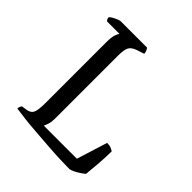

<svg xmlns="http://www.w3.org/2000/svg" viewBox="-193 -832 960 960"><g transform="rotate(45 286.5 -352.0)"><path d="M451 0Q425 0 384.5 -1.5Q344 -3 297.5 -6.5Q251 -10 204 -13.5Q157 -17 117.5 -21.5Q78 -26 53 -30Q53 -38 56 -44.5Q59 -51 62 -54L88 -58Q114 -61 123.5 -78.5Q133 -96 133 -148V-578Q133 -615 139.5 -633Q146 -651 150 -655H63Q54 -662 53 -675Q57 -681 68.5 -687.5Q80 -694 92 -699Q104 -704 110 -704H296Q300 -700 304 -691Q308 -682 308 -672L268 -659Q240 -649 231 -631.5Q222 -614 222 -572V-127Q222 -104 216.5 -87Q211 -70 207 -63H441L492 -226Q510 -226 521.5 -221Q533 -216 538 -212Q538 -173 534.5 -126.5Q531 -80 527 -42Q518 -34 503.5 -24.5Q489 -15 474.5 -8Q460 -1 451 0Z"/></g></svg>

Font: Texturina Light
Style: Regular
Weight: 300
Designer: Guillermo Torres Carreño
Foundry: Omnibus-Type
Version: Version 1.002; ttfautohint (v1.8.3)